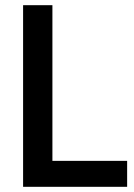

<svg xmlns="http://www.w3.org/2000/svg" viewBox="-20 -720 515 740"><path d="M69 -700V0H470V-100H182V-700Z"/></svg>

Font: Mint Spirit No2
Style: Bold
Weight: 700
Designer: HARENDAL Hirwen
Foundry: Arkandis Digital Foundry.
Version: Version 1.004;FFEdit